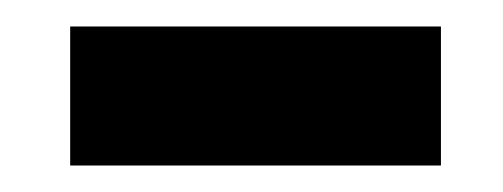

<svg xmlns="http://www.w3.org/2000/svg" viewBox="-20 -782 380 145"><path d="M33 -657V-762H313V-657Z"/></svg>

Font: Fira Sans Condensed
Style: Bold
Weight: 700
Width: 3
Designer: bBox Type GmbH & Carrois Corporate GbR & Edenspiekermann AG
Foundry: bBox Type GmbH & Carrois Corporate GbR & Edenspiekermann AG
Version: Version 4.301